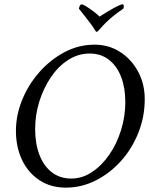

<svg xmlns="http://www.w3.org/2000/svg" viewBox="-20 -858 689 888"><path d="M284.2 9.8Q214.8 9.8 162.6 -24.4Q110.4 -58.6 82 -118.2Q53.7 -177.7 53.7 -252.9Q53.7 -325.2 82.5 -396Q111.3 -466.8 162.1 -524.4Q212.9 -582 278.3 -616.7Q343.8 -651.4 417 -651.4Q483.4 -651.4 535.6 -617.7Q587.9 -584 618.7 -526.9Q649.4 -469.7 649.4 -399.4Q649.4 -317.4 619.6 -243.2Q589.8 -168.9 538.6 -112.3Q487.3 -55.7 421.9 -22.9Q356.4 9.8 284.2 9.8ZM309.6 -32.2Q360.4 -32.2 405.8 -62.5Q451.2 -92.8 485.8 -143.1Q520.5 -193.4 540 -256.8Q559.6 -320.3 559.6 -385.7Q559.6 -451.2 540.5 -501.5Q521.5 -551.8 484.4 -581.1Q447.3 -610.4 394.5 -610.4Q341.8 -610.4 295.9 -581.1Q250 -551.8 215.8 -501.5Q181.6 -451.2 162.1 -389.2Q142.6 -327.1 142.6 -260.7Q142.6 -194.3 162.1 -142.6Q181.6 -90.8 219.2 -61.5Q256.8 -32.2 309.6 -32.2ZM426.8 -710.9Q423.8 -710.9 418.9 -718.8Q415 -726.6 403.8 -742.2Q392.6 -757.8 378.9 -774.9Q365.2 -792 355.5 -804.7Q345.7 -817.4 344.7 -818.4Q349.6 -837.9 357.4 -837.9Q363.3 -837.9 378.4 -828.6Q393.6 -819.3 411.1 -806.2Q428.7 -793 440.4 -781.2Q529.3 -837.9 546.9 -837.9Q555.7 -837.9 550.8 -818.4Q522.5 -798.8 504.9 -784.7Q487.3 -770.5 472.2 -755.9Q457 -741.2 437.5 -718.8Q431.6 -710.9 426.8 -710.9Z"/></svg>

Font: Crimson Text
Style: Italic
Weight: 400
Italic angle: -11°
Designer: Sebastian Kosch
Foundry: Sebastian Kosch
Version: Version 1.100; ttfautohint (v1.8.4)